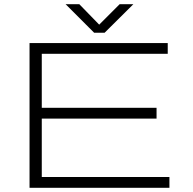

<svg xmlns="http://www.w3.org/2000/svg" viewBox="-20 -890 913 910"><path d="M120 0V-686H775V-635H178V-379H722V-328H178V-51H783V0ZM291 -870H356L462 -761H438L547 -870H612L476 -735H426Z"/></svg>

Font: Archivo Expanded Thin
Style: Regular
Weight: 250
Width: 7
Designer: Hector Gatti
Foundry: Omnibus-Type
Version: Version 2.001